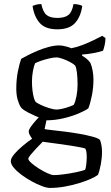

<svg xmlns="http://www.w3.org/2000/svg" viewBox="-20 -723 545 943"><path d="M225 200Q210 200 186 191Q162 182 135.5 167.5Q109 153 85.5 135.5Q62 118 47.5 100.5Q33 83 33 69Q33 54 50 34Q67 14 91.5 -6.5Q116 -27 138 -42Q133 -48 127 -58.5Q121 -69 121 -77Q121 -86 132.5 -102Q144 -118 158.5 -134Q173 -150 183 -158L212 -150L199 -89Q207 -87 235 -84Q263 -81 299 -76.5Q335 -72 371.5 -65.5Q408 -59 435.5 -51.5Q463 -44 471 -36Q476 -23 478.5 -8Q481 7 481 22Q481 53 475 85Q469 117 461 136Q449 145 424.5 156Q400 167 367 177Q334 187 297.5 193.5Q261 200 225 200ZM245 137Q264 137 294 133Q324 129 353 123Q382 117 398 111Q402 102 404 82Q406 62 406 49Q406 37 404.5 25Q403 13 399 7Q397 5 377 1Q357 -3 328.5 -7.5Q300 -12 270 -16Q240 -20 218 -23Q196 -26 190 -27Q175 -12 158.5 5.5Q142 23 130.5 37Q119 51 119 57Q119 64 134 77.5Q149 91 170.5 104.5Q192 118 212.5 127.5Q233 137 245 137ZM205 -132Q175 -144 153.5 -153.5Q132 -163 118 -170.5Q104 -178 95 -184.5Q86 -191 82 -197Q73 -211 66.5 -234Q60 -257 60 -287Q60 -334 68 -373Q76 -412 84 -434Q94 -440 115.5 -451Q137 -462 164 -473.5Q191 -485 219.5 -492.5Q248 -500 271 -500Q284 -500 303.5 -495Q323 -490 330 -486Q357 -491 386.5 -502.5Q416 -514 441.5 -526.5Q467 -539 482 -547L498 -536Q498 -519 494 -501.5Q490 -484 486 -474Q465 -467 438 -462Q411 -457 383 -455V-450Q393 -444 403.5 -436Q414 -428 424 -414Q431 -398 435 -376Q439 -354 439 -333Q439 -293 431.5 -255Q424 -217 414 -191Q401 -181 369 -167Q337 -153 294 -142.5Q251 -132 205 -132ZM258 -185Q269 -185 286.5 -189Q304 -193 320.5 -199Q337 -205 342 -208Q350 -222 355.5 -250Q361 -278 361 -307Q361 -339 358 -365Q355 -391 349 -401Q343 -408 325.5 -417.5Q308 -427 288.5 -434Q269 -441 257 -441Q243 -441 222 -436Q201 -431 181.5 -424.5Q162 -418 152 -412Q146 -397 141.5 -372.5Q137 -348 137 -323Q137 -300 139.5 -279Q142 -258 146 -244Q150 -230 154 -224Q159 -218 179 -208.5Q199 -199 221.5 -192Q244 -185 258 -185ZM262 -579Q202 -579 174.5 -611Q147 -643 140 -694Q147 -697 157.5 -700Q168 -703 183 -703Q191 -664 208.5 -649.5Q226 -635 262 -635Q298 -635 316 -649.5Q334 -664 341 -703Q356 -703 367.5 -700Q379 -697 384 -694Q377 -642 349 -610.5Q321 -579 262 -579Z"/></svg>

Font: Texturina 12pt Light
Style: Regular
Weight: 300
Designer: Guillermo Torres Carreño
Foundry: Omnibus-Type
Version: Version 1.002